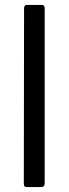

<svg xmlns="http://www.w3.org/2000/svg" viewBox="-20 -762 279 782"><path d="M162 -17Q162 -7 158 -3.5Q154 0 144 0H92Q83 0 80 -3Q77 -6 77 -14L78 -728Q78 -742 90 -742H150Q162 -742 162 -729Z"/></svg>

Font: Libre Franklin
Style: Regular
Weight: 400
Designer: Pablo Impallari, Rodrigo Fuenzalida
Foundry: Impallari Type
Version: Version 1.001; ttfautohint (v1.4.1)